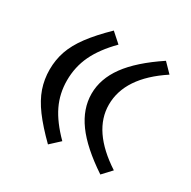

<svg xmlns="http://www.w3.org/2000/svg" viewBox="-126 -652 775 779"><g transform="rotate(30 262.0 -262.0)"><path d="M192.9 -529.3 237.8 -489.3Q181.2 -432.1 155.3 -377.4Q129.4 -322.8 129.4 -259.3Q129.4 -198.2 154.8 -145.3Q180.2 -92.3 236.3 -36.1L192.4 4.4Q139.2 -47.9 106.9 -91.3Q74.7 -134.8 60.5 -176Q46.4 -217.3 46.4 -262.7Q46.4 -308.1 60.5 -349.1Q74.7 -390.1 106.9 -433.6Q139.2 -477.1 192.9 -529.3ZM437.5 -528.8 478 -487.3Q325.7 -387.2 325.7 -259.3Q325.7 -136.2 476.6 -38.1L437.5 3.9Q336.9 -63 289.8 -127.7Q242.7 -192.4 242.7 -262.7Q242.7 -332.5 289.8 -397.2Q336.9 -461.9 437.5 -528.8Z"/></g></svg>

Font: Pinar-DS2-FD Medium
Style: Regular
Weight: 500
Designer: Amin Abedi
Version: Version 3.000